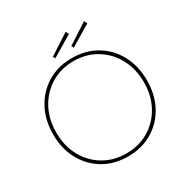

<svg xmlns="http://www.w3.org/2000/svg" viewBox="-195 -1042 1188 1219"><g transform="rotate(-30 399.0 -432.0)"><path d="M399 10Q298 10 220.5 -36Q143 -82 99 -163Q55 -244 55 -349Q55 -454 99 -535.5Q143 -617 220.5 -663.5Q298 -710 399 -710Q500 -710 577.5 -664Q655 -618 699 -536.5Q743 -455 743 -349Q743 -244 699 -163Q655 -82 577.5 -36Q500 10 399 10ZM399 -12Q492 -12 564.5 -55.5Q637 -99 678.5 -175Q720 -251 720 -349Q720 -447 678.5 -523.5Q637 -600 564.5 -644Q492 -688 399 -688Q306 -688 233.5 -644Q161 -600 119.5 -523.5Q78 -447 78 -349Q78 -251 119.5 -175Q161 -99 233.5 -55.5Q306 -12 399 -12ZM309 -761 300 -777 449 -874 461 -852ZM444 -761 435 -777 584 -874 596 -852Z"/></g></svg>

Font: Lexend Thin
Style: Regular
Weight: 100
Designer: Bonnie Shaver-Troup, Thomas Jockin
Foundry: Lexend
Version: Version 1.007; ttfautohint (v1.8.3)